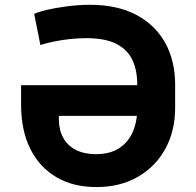

<svg xmlns="http://www.w3.org/2000/svg" viewBox="-20 -757 804 787"><path d="M374.6 9.8Q280.5 9.8 211.4 -30.6Q142.3 -71 104.6 -146Q66.9 -221.1 66.4 -325.2V-407.8H584.4V-282H221.3V-267.6Q221.6 -223.7 239.4 -191.7Q257.2 -159.6 291.3 -142.4Q325.3 -125.3 373.2 -125Q431.5 -125.3 469.1 -150Q506.6 -174.8 524.9 -217.8Q543.1 -260.8 542.6 -315.8V-408.8Q543.1 -465.6 523.8 -508.7Q504.5 -551.8 458.9 -576.2Q413.3 -600.6 333 -600.6Q300.5 -600.6 266.2 -596.8Q231.9 -593.1 200.7 -586.7Q169.5 -580.3 145.7 -572.3L120.1 -699.8Q135.4 -707.9 172.1 -716.5Q208.8 -725.1 255.8 -731.2Q302.8 -737.3 349 -737.3Q461 -737.3 538.9 -695.9Q616.8 -654.6 657.5 -580.8Q698.1 -506.9 697.9 -408.8V-315.8Q698.1 -221 658 -147.6Q617.9 -74.2 545.2 -32.2Q472.5 9.8 374.6 9.8Z"/></svg>

Font: GitLab Sans
Style: Regular
Weight: 400
Designer: Rasmus Andersson
Foundry: Modifications by GitLab B.V., manufactured by rsms
Version: Version 4.000;git-c8fb6b7